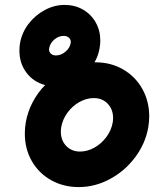

<svg xmlns="http://www.w3.org/2000/svg" viewBox="-20 -748 640 781"><path d="M81 -204.5Q81 -229.5 85 -251Q92.5 -293.5 112.8 -332.2Q133 -371 163.5 -402Q116 -414.5 87.5 -452.5Q59 -490.5 59 -541.5Q59 -559.5 61.5 -572.5Q69 -615.5 96.2 -651Q123.5 -686.5 162.2 -707.2Q201 -728 242.5 -728Q284.5 -728 317.5 -709Q350.5 -690 369.2 -657Q388 -624 388 -583Q388 -568 385 -551.5Q380 -521.5 364.5 -494.5H368.5Q431.5 -494.5 481.5 -465.2Q531.5 -436 559.2 -385.8Q587 -335.5 587 -274.5Q587 -254 583 -229Q571 -163 529.2 -107.5Q487.5 -52 426.8 -19.5Q366 13 300.5 13Q237.5 13 187.2 -15.5Q137 -44 109 -93.5Q81 -143 81 -204.5ZM438.5 -250Q440 -259 440 -268Q440 -303 418.2 -326Q396.5 -349 361.5 -349Q331.5 -349 303 -333Q274.5 -317 254.5 -289.8Q234.5 -262.5 229 -230.5Q227.5 -221.5 227.5 -212.5Q227.5 -177 249.5 -154.2Q271.5 -131.5 305.5 -131.5Q335.5 -131.5 364 -147.5Q392.5 -163.5 412.8 -190.8Q433 -218 438.5 -250ZM267.5 -572.5Q268 -574 268 -577Q268 -588 260 -595Q252 -602 239.5 -602Q218 -602 200.8 -587Q183.5 -572 180 -552Q180 -549.5 179.5 -547Q179.5 -536.5 187.2 -529.5Q195 -522.5 207.5 -522.5Q228 -522.5 246 -537.5Q264 -552.5 267.5 -572.5Z"/></svg>

Font: JuliaMono Black
Style: Italic
Weight: 900
Italic angle: -9°
Monospace: yes
Designer: cormullion
Foundry: corm
Version: Version 0.057; ttfautohint (v1.8.4)